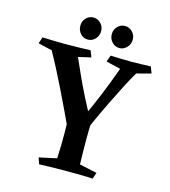

<svg xmlns="http://www.w3.org/2000/svg" viewBox="-121 -929 908 1026"><g transform="rotate(15 333.0 -416.5)"><path d="M299 -660 313 -624 243 -608Q258 -574 281.5 -521.5Q305 -469 336 -407.5Q367 -346 402 -285L297 -205Q275 -253 249 -307.5Q223 -362 196.5 -416.5Q170 -471 144.5 -520Q119 -569 98 -606L21 -624L33 -660Q64 -659 93.5 -658Q123 -657 158 -657Q205 -657 238.5 -658Q272 -659 299 -660ZM402 -290Q400 -240 400 -201.5Q400 -163 400.5 -128.5Q401 -94 402 -56L499 -35L487 0Q460 -2 424.5 -2.5Q389 -3 336 -3Q282 -3 251.5 -2Q221 -1 191 0L179 -35L276 -56Q278 -95 278.5 -127Q279 -159 279 -193.5Q279 -228 277 -275ZM632 -660 646 -624 566 -603Q544 -566 519 -517Q494 -468 467.5 -414Q441 -360 416.5 -306Q392 -252 372 -206L336 -273Q361 -318 387 -377.5Q413 -437 436.5 -497Q460 -557 477 -605L397 -624L410 -660Q440 -659 466 -658Q492 -657 523 -657Q555 -657 580.5 -658Q606 -659 632 -660ZM269 -711Q245 -711 228.5 -729Q212 -747 212 -773Q212 -798 228.5 -815.5Q245 -833 269 -833Q293 -833 310 -815.5Q327 -798 327 -773Q327 -747 310 -729Q293 -711 269 -711ZM444 -711Q420 -711 403 -729Q386 -747 386 -773Q386 -798 403 -815.5Q420 -833 444 -833Q467 -833 484.5 -815.5Q502 -798 502 -773Q502 -747 484.5 -729Q467 -711 444 -711Z"/></g></svg>

Font: Ruwudu SemiBold
Style: Regular
Weight: 600
Designer: Becca Hirsbrunner Spalinger
Foundry: SIL International
Version: Version 3.000